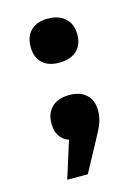

<svg xmlns="http://www.w3.org/2000/svg" viewBox="-87 -444 444 619"><g transform="rotate(-15 135.0 -134.0)"><path d="M58.1 -64.9Q58.1 -98.1 78.9 -117.7Q99.6 -137.2 137.2 -137.2Q173.3 -137.2 193.6 -118.2Q213.9 -99.1 213.9 -65.9V-63Q213.9 -32.2 195.8 1L128.9 125H60.1L99.1 2Q58.1 -13.2 58.1 -62ZM57.1 -317.9V-319.8Q57.1 -354 77.1 -373.5Q97.2 -393.1 133.8 -393.1Q170.9 -393.1 191.9 -373.3Q212.9 -353.5 212.9 -319.8V-317.9Q212.9 -284.7 191.9 -265.4Q170.9 -246.1 133.8 -246.1Q96.7 -246.1 76.9 -265.4Q57.1 -284.7 57.1 -317.9Z"/></g></svg>

Font: LT Wave Text Bold
Style: Regular
Weight: 700
Designer: Daniel Lyons
Version: Version 2.5 (Glyphs App)